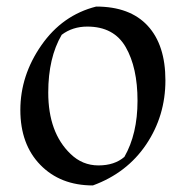

<svg xmlns="http://www.w3.org/2000/svg" viewBox="-20 -553 566 585"><path d="M273 -533Q376 -533 430 -474.5Q484 -416 484 -308Q484 -200 425.5 -113Q367 -26 263 12Q164 12 103 -50.5Q42 -113 42 -218Q42 -323 106 -415Q170 -507 273 -533ZM246 -472Q201 -472 168 -447Q127 -377 127 -271Q127 -149 195 -84Q231 -49 280 -49Q329 -49 359 -75Q399 -145 399 -246Q399 -347 363 -409.5Q327 -472 246 -472Z"/></svg>

Font: Almendra SC
Style: Regular
Weight: 400
Designer: Ana Sanfelippo
Foundry: Ana Sanfelippo
Version: Version 1.002